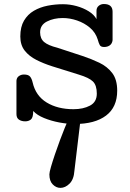

<svg xmlns="http://www.w3.org/2000/svg" viewBox="-20 -601 642 951"><path d="M349.6 13.2Q314.5 13.2 273.9 5.6Q233.4 -2 198.2 -16.4Q163.1 -30.8 144.5 -51.3Q144.5 -18.6 133.1 -9.3Q121.6 0 105 0Q86.4 0 74 -8.3Q61.5 -16.6 61.5 -36.1V-201.2Q62.5 -216.3 73.5 -224.1Q84.5 -231.9 98.6 -231.9Q120.1 -231.9 128.7 -221.9Q137.2 -211.9 141.6 -192.9Q156.7 -126.5 211.2 -93.3Q265.6 -60.1 344.2 -60.1Q392.1 -60.1 425.8 -77.9Q459.5 -95.7 459.5 -137.2Q459.5 -178.7 440.2 -197.5Q420.9 -216.3 370.6 -231.4L237.8 -272.9Q196.3 -286.1 160.4 -304.2Q124.5 -322.3 102.5 -350.1Q80.6 -377.9 80.6 -420.4Q80.6 -467.8 98.9 -498.8Q117.2 -529.8 147.7 -547.6Q178.2 -565.4 215.8 -572.8Q253.4 -580.1 292 -580.1Q325.7 -580.1 359.4 -570.8Q393.1 -561.5 419.7 -544.9Q446.3 -528.3 458 -506.3V-547.9Q458 -563 468.8 -572Q479.5 -581.1 494.6 -581.1Q537.6 -581.1 537.6 -543V-401.9Q535.6 -385.3 524.2 -376.7Q512.7 -368.2 495.6 -368.2Q479.5 -368.2 474.1 -377.9Q468.8 -387.7 463.9 -405.8Q453.1 -440.4 425.3 -463.9Q397.5 -487.3 361.8 -499.5Q326.2 -511.7 291 -511.7Q246.1 -511.7 212.4 -494.4Q178.7 -477.1 178.7 -440.9Q178.7 -409.7 198.7 -392.8Q218.8 -376 263.7 -364.7L388.7 -323.7Q432.6 -309.1 471.9 -290.3Q511.2 -271.5 535.9 -239.3Q560.5 -207 560.5 -151.9Q560.5 -70.3 505.4 -28.6Q450.2 13.2 349.6 13.2ZM279.3 329.6Q258.3 329.6 241.5 312.7Q224.6 295.9 224.6 262.7Q224.6 252.9 232.4 225.8Q240.2 198.7 252.2 163.3Q264.2 127.9 277.1 93.3Q290 58.6 300.5 33Q311 7.3 315.4 0H377.9L348.6 244.6Q345.7 287.6 324.5 308.6Q303.2 329.6 279.3 329.6Z"/></svg>

Font: Cutive
Style: Regular
Weight: 400
Version: Version 1.100; ttfautohint (v1.8.4.7-5d5b)